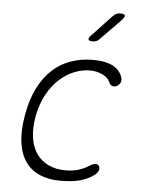

<svg xmlns="http://www.w3.org/2000/svg" viewBox="-55 -831 710 888"><g transform="rotate(5 300.0 -387.5)"><path d="M69 -278Q82 -353 109.5 -406.5Q137 -460 175 -494Q213 -528 260.5 -544Q308 -560 360 -560Q392 -560 415.5 -555Q439 -550 454.5 -541.5Q470 -533 479.5 -522Q489 -511 494 -500Q504 -477 496.5 -465Q489 -453 478 -448Q467 -444 458 -448Q449 -452 443 -466Q435 -485 409 -497.5Q383 -510 349 -510Q315 -510 278.5 -495.5Q242 -481 209.5 -451.5Q177 -422 153 -377.5Q129 -333 118 -273Q109 -219 115.5 -176Q122 -133 143 -103Q164 -73 198 -56.5Q232 -40 278 -40Q313 -40 339.5 -48.5Q366 -57 387 -71Q399 -79 411 -81Q423 -83 429 -75Q432 -71 433 -65.5Q434 -60 432.5 -54.5Q431 -49 427 -43.5Q423 -38 417 -33Q403 -22 387 -14Q371 -6 351.5 -0.5Q332 5 309 7.5Q286 10 257 10Q205 10 164 -7Q123 -24 97.5 -59Q72 -94 64 -148.5Q56 -203 69 -278ZM352 -645Q334 -645 331.5 -652Q329 -659 343 -673L433 -769Q441 -777 449 -781Q457 -785 467 -785Q487 -785 489 -777.5Q491 -770 476 -754L383 -659Q377 -652 369 -648.5Q361 -645 352 -645Z"/></g></svg>

Font: Maple Mono Thin
Style: Italic
Weight: 250
Italic angle: -10°
Monospace: yes
Designer: subframe7536
Version: Version 7.000